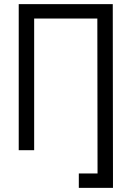

<svg xmlns="http://www.w3.org/2000/svg" viewBox="-20 -730 640 933"><path d="M71 0V-710H528L529 113V183H363V113H454L453 -640H146V0Z"/></svg>

Font: Orbit
Style: Regular
Weight: 400
Designer: Sooun Cho
Foundry: JAMO
Version: Version 1.000; ttfautohint (v1.8.4.7-5d5b);gftools[0.9.29]